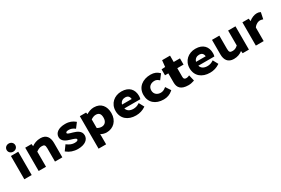

<svg xmlns="http://www.w3.org/2000/svg" viewBox="105 -2009 5128 3505"><g transform="rotate(-30 2669.0 -257.0)"><path d="M242 -622C242 -673 201 -708 151 -708C101 -708 60 -673 60 -622C60 -572 101 -537 151 -537C201 -537 242 -572 242 -622ZM228 0V-491H73V0Z M530 0V-319C576 -350 605 -364 647 -364C698 -364 719 -352 719 -282V0H874V-304C874 -423 822 -503 699 -503C622 -503 561 -477 514 -443L508 -491H375V0Z M981 -60C1032 -18 1112 12 1200 12C1351 12 1430 -56 1430 -144C1430 -240 1343 -274 1269 -296C1197 -315 1161 -327 1161 -345C1161 -361 1172 -376 1224 -376C1264 -376 1302 -362 1336 -338L1351 -326L1428 -428L1413 -440C1371 -473 1312 -503 1222 -503C1080 -503 998 -442 998 -352C998 -264 1085 -227 1163 -205C1233 -185 1275 -170 1275 -150C1275 -131 1260 -115 1204 -115C1151 -115 1106 -133 1060 -166L1043 -178L966 -72Z M1805 12C1946 12 2054 -89 2054 -252C2054 -398 1977 -503 1825 -503C1766 -503 1711 -481 1665 -453L1658 -491H1526V194H1685V20L1683 -21C1720 -1 1762 12 1805 12ZM1685 -331C1724 -357 1756 -368 1788 -368C1856 -368 1888 -333 1888 -251C1888 -160 1835 -123 1777 -123C1751 -123 1722 -129 1685 -149Z M2425 12C2503 12 2569 -11 2619 -44L2634 -54L2576 -161L2558 -150C2524 -128 2486 -117 2442 -117C2369 -117 2318 -147 2300 -207H2638L2641 -220C2645 -233 2647 -253 2647 -274C2647 -405 2570 -503 2406 -503C2257 -503 2138 -403 2138 -245C2138 -85 2254 12 2425 12ZM2410 -374C2467 -374 2497 -348 2503 -289H2299C2316 -347 2360 -374 2410 -374Z M3009 12C3082 12 3146 -12 3196 -56L3209 -68L3140 -173L3122 -160C3097 -139 3063 -122 3023 -122C2948 -122 2890 -167 2890 -245C2890 -324 2949 -369 3027 -369C3057 -369 3082 -359 3107 -338L3123 -324L3202 -428L3189 -440C3153 -475 3100 -503 3020 -503C2851 -503 2725 -407 2725 -245C2725 -85 2837 12 3009 12Z M3531 12C3574 12 3610 2 3638 -7L3656 -13L3626 -139L3604 -129C3592 -124 3574 -120 3561 -120C3524 -120 3505 -132 3505 -177V-360H3637V-491H3505V-625H3338L3324 -490L3246 -485V-360H3316V-167C3316 -66 3365 12 3531 12Z M3985 12C4063 12 4129 -11 4179 -44L4194 -54L4136 -161L4118 -150C4084 -128 4046 -117 4002 -117C3929 -117 3878 -147 3860 -207H4198L4201 -220C4205 -233 4207 -253 4207 -274C4207 -405 4130 -503 3966 -503C3817 -503 3698 -403 3698 -245C3698 -85 3814 12 3985 12ZM3970 -374C4027 -374 4057 -348 4063 -289H3859C3876 -347 3920 -374 3970 -374Z M4487 12C4563 12 4623 -12 4669 -50L4675 0H4807V-491H4652V-176C4610 -139 4581 -127 4538 -127C4488 -127 4467 -139 4467 -209V-491H4312V-187C4312 -68 4364 12 4487 12Z M5118 0V-285C5158 -344 5214 -361 5244 -361C5263 -361 5272 -359 5289 -354L5310 -348L5338 -484L5323 -491C5305 -500 5285 -503 5259 -503C5209 -503 5144 -478 5093 -436L5086 -491H4953V0Z"/></g></svg>

Font: Falling Sky
Style: ExBd
Weight: 400
Designer: Paul D. Hunt
Foundry: Adobe Systems Incorporated
Version: Version 1.02